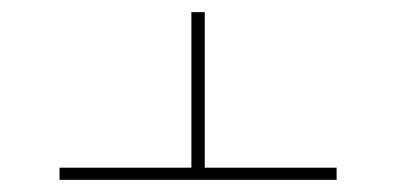

<svg xmlns="http://www.w3.org/2000/svg" viewBox="-20 -539 652 316"><path d="M317 -263H534V-243H78V-263H295V-519H317Z"/></svg>

Font: FiraGO Thin
Style: Regular
Weight: 100
Designer: bBox Type
Foundry: bBox Type GmbH
Version: Version 1.001;PS 001.001;hotconv 1.0.88;makeotf.lib2.5.64775